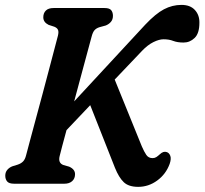

<svg xmlns="http://www.w3.org/2000/svg" viewBox="-20 -732 815 765"><path d="M217.5 -109.5Q211 -82.5 232.5 -74.5L255.5 -68Q279 -57.5 279 -38Q279 -20.5 267.5 -10.2Q256 0 236.5 0H36.5Q16 0 8.5 -9Q1 -18 1 -32Q1 -46 9.2 -55.5Q17.5 -65 29.5 -69.5L50.5 -76Q64 -80.5 72 -88.8Q80 -97 84 -113.5Q89 -132.5 99 -170Q109 -207.5 122 -255.5Q135 -303.5 148.8 -355Q162.5 -406.5 175 -453.8Q187.5 -501 197 -537.2Q206.5 -573.5 211 -590.5Q214.5 -605.5 211 -613.2Q207.5 -621 196.5 -625.5L173.5 -633Q152.5 -643.5 152.5 -663Q152.5 -680 162.8 -690Q173 -700 193.5 -700H396.5Q416.5 -700 423.2 -691.2Q430 -682.5 430 -669Q430 -654.5 422 -645Q414 -635.5 401.5 -630.5L376 -623.5Q363.5 -619.5 356.5 -611.5Q349.5 -603.5 345 -586Q340 -568 329.2 -527.5Q318.5 -487 304.2 -434.8Q290 -382.5 275.5 -328L558.5 -633.5Q600 -677.5 633.2 -695Q666.5 -712.5 703 -712.5Q738 -712.5 756.5 -692.2Q775 -672 774.5 -641.5Q774.5 -599 755.5 -580.8Q736.5 -562.5 711.5 -562.5Q687 -562.5 670.2 -569Q653.5 -575.5 631.5 -575.5Q614 -575.5 591.2 -564.2Q568.5 -553 546.5 -530L437 -415L545 -149Q554 -128 562.8 -115Q571.5 -102 588 -102Q596.5 -102 603 -106.2Q609.5 -110.5 616.5 -117Q631 -131 644.5 -126Q654 -123 658.5 -111.2Q663 -99.5 656 -79Q641 -38 606.5 -12.8Q572 12.5 530.5 12.5Q492.5 12.5 473 -6.2Q453.5 -25 438 -63.5L339.5 -313L245 -213.5Q235.5 -178.5 228.2 -151.2Q221 -124 217.5 -109.5Z"/></svg>

Font: Fraunces 144pt S100 SemiBold
Style: Italic
Weight: 600
Italic angle: -16°
Version: Version 1.000; ttfautohint (v1.8.3)